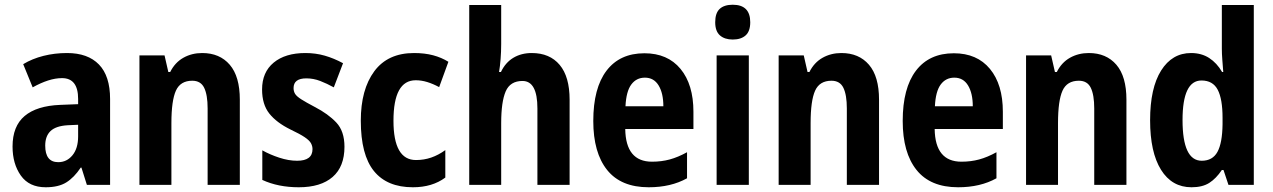

<svg xmlns="http://www.w3.org/2000/svg" viewBox="-20 -781 5379 811"><path d="M263 -557Q351 -557 398 -508.5Q445 -460 445 -363V0H347L324 -73H321Q293 -31 260 -10.5Q227 10 173 10Q103 10 68 -39.5Q33 -89 33 -162Q33 -248 84 -291Q135 -334 234 -338L310 -341V-363Q310 -451 242 -451Q214 -451 183 -441Q152 -431 118 -412L78 -510Q116 -533 163.5 -545Q211 -557 263 -557ZM266 -252Q216 -249 193.5 -227.5Q171 -206 171 -166Q171 -96 226 -96Q262 -96 286 -125Q310 -154 310 -205V-254Z M834 -557Q908 -557 950.5 -507.5Q993 -458 993 -360V0H857V-323Q857 -380 842.5 -410Q828 -440 792 -440Q742 -440 723 -398Q704 -356 704 -261V0H569V-547H675L691 -477H699Q719 -517 754.5 -537Q790 -557 834 -557Z M1435 -161Q1435 -77 1385 -33.5Q1335 10 1242 10Q1155 10 1088 -21V-146Q1120 -128 1159.5 -115Q1199 -102 1235 -102Q1300 -102 1300 -151Q1300 -164 1293.5 -176Q1287 -188 1267 -201.5Q1247 -215 1207 -234Q1148 -263 1117.5 -301.5Q1087 -340 1087 -403Q1087 -476 1136 -516.5Q1185 -557 1270 -557Q1313 -557 1351.5 -546Q1390 -535 1429 -514L1390 -412Q1361 -428 1332.5 -439Q1304 -450 1274 -450Q1220 -450 1220 -409Q1220 -395 1226.5 -384.5Q1233 -374 1252.5 -361.5Q1272 -349 1310 -329Q1366 -300 1400.5 -263.5Q1435 -227 1435 -161Z M1724 10Q1615 10 1559.5 -58.5Q1504 -127 1504 -271Q1504 -403 1561 -480Q1618 -557 1729 -557Q1774 -557 1809.5 -547.5Q1845 -538 1874 -520L1835 -413Q1809 -427 1784.5 -434.5Q1760 -442 1736 -442Q1642 -442 1642 -271Q1642 -105 1737 -105Q1771 -105 1801.5 -115.5Q1832 -126 1861 -147V-31Q1806 10 1724 10Z M2097 -595Q2097 -563 2094.5 -531.5Q2092 -500 2088 -477H2096Q2115 -517 2148.5 -537Q2182 -557 2226 -557Q2302 -557 2344 -507Q2386 -457 2386 -360V0H2250V-323Q2250 -439 2187 -439Q2135 -439 2116 -395Q2097 -351 2097 -261V0H1962V-760H2097Z M2702 -556Q2800 -556 2854.5 -490Q2909 -424 2909 -309V-236H2621Q2623 -98 2734 -98Q2774 -98 2809 -107.5Q2844 -117 2882 -138V-28Q2814 10 2720 10Q2603 10 2544.5 -63Q2486 -136 2486 -270Q2486 -409 2542 -482.5Q2598 -556 2702 -556ZM2704 -453Q2668 -453 2646.5 -424Q2625 -395 2622 -332H2782Q2782 -387 2762 -420Q2742 -453 2704 -453Z M3075 -761Q3149 -761 3149 -687Q3149 -649 3129.5 -631.5Q3110 -614 3075 -614Q3041 -614 3021 -631.5Q3001 -649 3001 -687Q3001 -726 3020 -743.5Q3039 -761 3075 -761ZM3143 -547V0H3007V-547Z M3534 -557Q3608 -557 3650.5 -507.5Q3693 -458 3693 -360V0H3557V-323Q3557 -380 3542.5 -410Q3528 -440 3492 -440Q3442 -440 3423 -398Q3404 -356 3404 -261V0H3269V-547H3375L3391 -477H3399Q3419 -517 3454.5 -537Q3490 -557 3534 -557Z M4009 -556Q4107 -556 4161.5 -490Q4216 -424 4216 -309V-236H3928Q3930 -98 4041 -98Q4081 -98 4116 -107.5Q4151 -117 4189 -138V-28Q4121 10 4027 10Q3910 10 3851.5 -63Q3793 -136 3793 -270Q3793 -409 3849 -482.5Q3905 -556 4009 -556ZM4011 -453Q3975 -453 3953.5 -424Q3932 -395 3929 -332H4089Q4089 -387 4069 -420Q4049 -453 4011 -453Z M4579 -557Q4653 -557 4695.5 -507.5Q4738 -458 4738 -360V0H4602V-323Q4602 -380 4587.5 -410Q4573 -440 4537 -440Q4487 -440 4468 -398Q4449 -356 4449 -261V0H4314V-547H4420L4436 -477H4444Q4464 -517 4499.5 -537Q4535 -557 4579 -557Z M5013 10Q4930 10 4884 -64Q4838 -138 4838 -273Q4838 -409 4884.5 -483Q4931 -557 5011 -557Q5055 -557 5087.5 -536Q5120 -515 5142 -477H5147Q5145 -503 5143 -528.5Q5141 -554 5141 -575V-760H5276V0H5169L5148 -63H5141Q5117 -27 5088 -8.5Q5059 10 5013 10ZM5056 -102Q5102 -102 5122.5 -139.5Q5143 -177 5144 -256V-283Q5144 -363 5123.5 -402Q5103 -441 5055 -441Q4975 -441 4975 -274Q4975 -102 5056 -102Z"/></svg>

Font: Noto Sans Condensed
Style: Bold
Weight: 700
Width: 3
Designer: Monotype Design Team
Foundry: Monotype Imaging Inc.
Version: Version 2.013; ttfautohint (v1.8.4.7-5d5b)